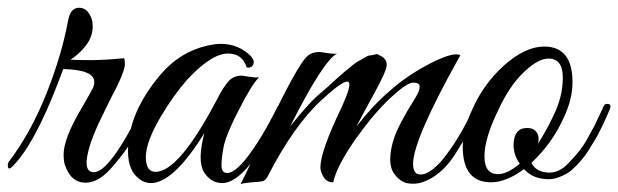

<svg xmlns="http://www.w3.org/2000/svg" viewBox="-47 -470 1594 495"><path d="M192 -401Q192 -356 135 -316Q155 -315 188.5 -315Q222 -315 273 -320Q275 -316 275 -304Q275 -298 271.5 -287.5Q268 -277 263 -265.5Q258 -254 252 -242Q246 -230 241 -221Q230 -198 214.5 -167Q199 -136 187 -102Q162 -26 195 -26Q236 -26 319 -193Q326 -206 330.5 -203Q335 -200 335 -195Q335 -190 322 -164Q309 -138 294 -110Q279 -82 247 -45Q210 1 174 1Q135 1 120 -46Q117 -55 117 -73Q117 -91 128 -121Q140 -152 165 -194Q190 -237 193 -244Q196 -251 196 -259Q196 -290 116 -292L104 -260Q40 -93 -17 -39Q-27 -30 -27 -45Q-27 -46 -25 -52Q32 -127 72 -227Q112 -327 129 -419Q135 -450 157 -450Q179 -450 189 -422Q192 -413 192 -401Z M539 -24Q557 -24 586 -59Q627 -111 667 -192Q671 -200 676 -202Q684 -205 684 -196Q684 -191 681 -184Q589 2 526 2Q497 2 479 -26Q461 -56 480 -127Q400 2 342 2Q326 2 313 -8Q283 -29 283 -80Q283 -179 368 -279Q417 -336 486 -352Q508 -357 522 -357Q568 -357 600 -325Q610 -314 606 -304Q602 -294 589 -296Q578 -332 541 -332Q498 -332 435 -264Q400 -224 368 -170Q329 -104 329 -65.5Q329 -27 354 -27Q414 -27 511 -211Q530 -248 543 -261.5Q556 -275 576 -275Q578 -275 583.5 -274Q589 -273 596 -272Q603 -271 610 -270.5Q617 -270 621 -271Q602 -252 570 -189Q538 -128 530 -94Q524 -63 524 -43.5Q524 -24 539 -24Z M1140 -328Q1018 -110 1018 -48Q1018 -20 1037 -20Q1060 -20 1092 -56Q1140 -115 1174 -193Q1180 -207 1186 -204Q1192 -201 1192 -196Q1192 -190 1182 -171L1166 -139Q1163 -133 1156.5 -121.5Q1150 -110 1139 -93Q1129 -76 1120.5 -63.5Q1112 -51 1104 -43Q1095 -32 1078.5 -19.5Q1062 -7 1043 -0.5Q1024 6 1004 2.5Q984 -1 968 -24Q959 -37 959 -59Q959 -84 969 -114Q980 -148 1024 -218Q1035 -236 1035 -246.5Q1035 -257 1018 -257Q1002 -257 959 -217Q917 -178 868 -109Q821 -41 812 0Q795 0 787 -14Q779 -28 779 -38Q779 -80 834 -194Q847 -223 851 -237Q855 -251 853 -256Q851 -261 846 -259.5Q841 -258 837 -256Q821 -248 782 -212Q711 -147 644 -17Q639 -6 631 -3Q623 -1 602 0Q579 2 573 5Q582 -12 597.5 -45Q613 -78 636 -126Q717 -298 744 -324Q756 -336 777 -336Q779 -336 784.5 -335Q790 -334 797 -333Q804 -332 811 -331.5Q818 -331 822 -332Q786 -313 701 -144Q724 -173 741 -192Q758 -211 768 -220L799 -247L814 -261Q820 -266 830.5 -275.5Q841 -285 846 -289Q849 -291 853 -294.5Q857 -298 862 -302Q872 -310 877.5 -312.5Q883 -315 892 -321Q902 -327 906 -327Q911 -327 919 -329.5Q927 -332 930 -328Q950 -320 950 -303Q950 -287 916 -226Q899 -195 888 -174.5Q877 -154 872 -144Q915 -199 956 -234Q997 -271 1050 -300Q1105 -330 1130 -330Q1134 -330 1140 -328Z M1356 -350Q1429 -350 1429 -258Q1429 -215 1407 -168Q1378 -102 1323 -50Q1336 -25 1370 -25Q1397 -25 1421 -52Q1451 -83 1464 -106.5Q1477 -130 1483 -141Q1486 -146 1489.5 -154Q1493 -162 1498 -172Q1508 -193 1510 -197.5Q1512 -202 1517 -202Q1527 -203 1527 -195Q1527 -194 1525 -188L1519 -174L1510 -154Q1507 -148 1499.5 -132.5Q1492 -117 1486 -108Q1481 -99 1471.5 -84Q1462 -69 1454 -60Q1447 -51 1436 -40Q1425 -29 1415 -23Q1389 -8 1368 -8Q1327 -8 1304 -34Q1258 0 1219 0Q1146 0 1146 -92Q1146 -135 1168 -182Q1197 -251 1252 -301Q1307 -350 1356 -350ZM1367 -319Q1340 -319 1303 -283.5Q1266 -248 1237 -185Q1202 -113 1202 -67Q1202 -21 1237 -21Q1261 -21 1293 -48Q1277 -70 1277 -97Q1278 -140 1312 -140Q1324 -140 1330.5 -135Q1337 -130 1339.5 -123.5Q1342 -117 1341.5 -110Q1341 -103 1340 -99Q1348 -112 1358 -129.5Q1368 -147 1379 -170Q1404 -220 1404 -270Q1404 -319 1367 -319Z"/></svg>

Font: #9Slide05 Great Vibes
Style: Regular
Weight: 400
Designer: Robert E. Leuschke
Foundry: Robert E. Leuschke
Version: Version 1.001